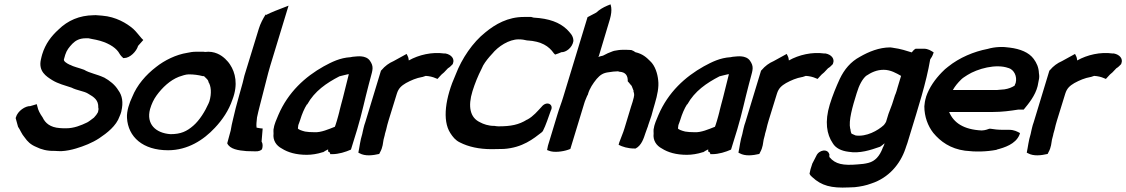

<svg xmlns="http://www.w3.org/2000/svg" viewBox="-20 -698 5179 883"><path d="M52 -155C56 -143 59 -127 63 -115C73 -101 79 -82 94 -65C106 -48 120 -33 147 -22C169 -11 196 -3 233 -4C241 -3 254 -3 263 -3H264C285 -4 309 -9 329 -15C366 -26 404 -41 436 -62C472 -86 515 -119 530 -163C533 -169 536 -178 538 -185V-186C548 -227 542 -259 524 -283C509 -308 485 -327 458 -342H457C428 -356 391 -362 367 -377C343 -386 318 -391 302 -400H301C284 -408 272 -417 274 -425L280 -446C287 -468 298 -481 313 -497C328 -512 346 -522 375 -522H387C399 -520 408 -517 422 -515C473 -504 508 -482 524 -460C529 -452 535 -441 544 -434L546 -431H551C578 -431 608 -462 615 -487L639 -514L631 -522C620 -534 609 -550 593 -565C563 -591 513 -621 450 -626C440 -627 433 -627 425 -628H423C420 -628 423 -629 410 -628C345 -627 292 -604 249 -562C216 -532 189 -497 174 -448C172 -440 170 -434 168 -424C156 -370 192 -347 221 -329C247 -313 279 -305 309 -295C334 -282 366 -279 384 -268C414 -251 433 -237 432 -204V-202C434 -199 433 -192 431 -184L430 -181C427 -175 420 -165 412 -157C401 -149 389 -139 381 -135C352 -121 320 -108 284 -108C274 -108 265 -108 255 -109C211 -112 188 -132 176 -158C164 -175 155 -192 152 -208L149 -219L136 -215C130 -213 126 -212 119 -210C97 -211 61 -188 53 -158Z M588 -252C575 -225 562 -187 564 -156C569 -68 637 -7 753 -7C843 -7 916 -54 968 -110C1003 -147 1032 -190 1049 -240C1076 -310 1062 -365 1038 -401C1031 -412 1024 -419 1016 -427V-428H1015C998 -444 967 -465 922 -459C922 -459 921 -460 916 -460H880C867 -460 855 -458 841 -455C790 -447 737 -421 698 -390C651 -354 610 -307 588 -252ZM670 -196C677 -220 687 -241 700 -259C727 -296 762 -329 803 -345C817 -350 835 -356 848 -356C871 -356 893 -353 912 -348H918C926 -339 936 -333 939 -323L938 -322C951 -303 954 -269 943 -232C942 -230 941 -228 939 -222C923 -186 898 -145 869 -120C839 -94 812 -81 764 -81C695 -86 652 -128 670 -196Z M1104 -350C1101 -339 1098 -327 1096 -317C1086 -280 1074 -240 1064 -201C1057 -168 1046 -132 1041 -98L1025 -39C1037 -12 1076 -6 1114 -3L1154 -2C1170 -1 1182 -7 1185 -12C1189 -24 1189 -38 1183 -47L1188 -107L1177 -108C1171 -109 1166 -110 1160 -111C1158 -124 1160 -139 1162 -158C1169 -192 1180 -230 1189 -267C1201 -311 1210 -353 1223 -396L1307 -672L1284 -663C1263 -655 1231 -643 1203 -629L1202 -632C1190 -613 1177 -589 1170 -565Z M1238 -106C1237 -97 1238 -92 1238 -84C1234 -52 1251 -28 1276 -15C1304 3 1342 14 1391 14C1413 14 1440 10 1464 2H1466C1473 -3 1481 -7 1489 -11V-1L1494 1C1495 3 1497 4 1497 4L1499 11H1507C1538 11 1569 1 1594 -10L1623 -104C1644 -174 1658 -242 1676 -310L1684 -340C1694 -377 1700 -392 1681 -419C1662 -446 1619 -438 1614 -438C1606 -438 1597 -436 1592 -435C1543 -432 1506 -413 1469 -393C1383 -345 1305 -274 1260 -169C1252 -149 1241 -127 1239 -107ZM1352 -123C1353 -127 1358 -137 1361 -148C1368 -172 1380 -200 1391 -217L1392 -218H1393C1427 -279 1481 -316 1541 -347C1541 -347 1584 -358 1584 -357V-356C1574 -318 1567 -286 1557 -248C1552 -232 1545 -201 1541 -187V-186C1537 -171 1534 -158 1529 -142L1523 -123L1520 -115C1492 -104 1456 -88 1426 -90H1425C1410 -90 1394 -91 1383 -93C1367 -97 1350 -103 1350 -108C1351 -113 1351 -118 1352 -123Z M1660 -136C1657 -127 1654 -119 1652 -109C1649 -100 1648 -88 1646 -82C1636 -50 1634 -24 1628 4L1634 7C1659 21 1694 17 1724 10L1728 2C1741 -21 1741 -41 1744 -56L1750 -79V-81L1756 -102C1759 -116 1763 -131 1767 -144L1805 -267C1813 -293 1827 -304 1847 -316C1871 -329 1894 -339 1922 -344H1923L1938 -349C1955 -348 1971 -344 1982 -339L1992 -335L2002 -346C2007 -352 2014 -359 2022 -365L2040 -384C2049 -389 2056 -397 2062 -403L2063 -406C2072 -428 2055 -447 2029 -452H2023C1967 -460 1906 -446 1860 -420C1859 -424 1859 -433 1855 -440L1850 -450L1790 -417C1769 -408 1750 -394 1735 -376L1732 -373Z M2076 -356C2028 -249 2013 -145 2051 -86C2062 -69 2074 -53 2095 -43C2134 -23 2183 -12 2241 -12C2261 -12 2279 -13 2296 -13H2297C2384 -19 2433 -60 2472 -90V-91L2476 -94C2491 -123 2502 -159 2513 -189C2529 -218 2494 -237 2470 -206C2453 -188 2433 -163 2405 -148H2404C2366 -124 2329 -117 2273 -117C2267 -117 2259 -118 2254 -119H2252C2227 -119 2203 -127 2187 -136C2142 -157 2131 -208 2153 -279C2164 -314 2178 -349 2195 -382L2202 -397C2213 -416 2228 -434 2242 -449L2243 -450C2271 -485 2321 -517 2365 -517C2380 -517 2392 -515 2404 -512H2406C2470 -508 2504 -486 2527 -453L2533 -447C2542 -450 2556 -455 2562 -458C2582 -457 2612 -478 2617 -509V-511V-512C2616 -535 2601 -548 2587 -563C2553 -595 2506 -613 2434 -617C2431 -618 2426 -619 2423 -620H2389C2316 -620 2258 -587 2212 -549C2154 -503 2104 -429 2076 -356Z M2507 -51C2501 -33 2498 -22 2496 -8L2504 -5C2527 5 2569 -1 2592 -9L2603 -13L2667 -223C2670 -234 2676 -246 2681 -259L2683 -261L2684 -265C2692 -292 2707 -314 2724 -335C2740 -353 2753 -363 2781 -366C2795 -368 2806 -370 2821 -370C2824 -370 2826 -369 2828 -368H2830C2857 -366 2868 -350 2867 -324C2871 -320 2875 -315 2878 -311L2885 -303C2887 -299 2893 -283 2894 -280L2893 -279C2896 -269 2898 -263 2895 -252V-251C2892 -237 2887 -222 2882 -207L2852 -108C2846 -87 2836 -66 2828 -43L2825 -32C2843 -23 2867 -15 2898 -15H2903C2931 -29 2941 -64 2948 -85L2957 -110C2959 -114 2960 -118 2961 -122C2966 -136 2971 -151 2976 -166C2982 -186 2986 -205 2992 -223C3003 -260 3011 -298 3007 -329C3004 -359 2993 -396 2970 -417C2953 -434 2936 -450 2902 -458C2898 -461 2892 -465 2885 -467L2884 -468H2882C2868 -469 2857 -469 2846 -469C2830 -469 2819 -467 2803 -464L2802 -463H2800C2783 -457 2767 -450 2753 -442C2745 -440 2739 -439 2731 -436L2734 -440L2785 -610C2791 -631 2793 -649 2791 -664L2788 -678L2773 -672C2754 -664 2737 -654 2722 -640L2682 -619L2570 -251C2563 -227 2551 -197 2544 -173Z M2986 -106C2985 -97 2986 -92 2986 -84C2982 -52 2999 -28 3024 -15C3052 3 3090 14 3139 14C3161 14 3188 10 3212 2H3214C3221 -3 3229 -7 3237 -11V-1L3242 1C3243 3 3245 4 3245 4L3247 11H3255C3286 11 3317 1 3342 -10L3371 -104C3392 -174 3406 -242 3424 -310L3432 -340C3442 -377 3448 -392 3429 -419C3410 -446 3367 -438 3362 -438C3354 -438 3345 -436 3340 -435C3291 -432 3254 -413 3217 -393C3131 -345 3053 -274 3008 -169C3000 -149 2989 -127 2987 -107ZM3100 -123C3101 -127 3106 -137 3109 -148C3116 -172 3128 -200 3139 -217L3140 -218H3141C3175 -279 3229 -316 3289 -347C3289 -347 3332 -358 3332 -357V-356C3322 -318 3315 -286 3305 -248C3300 -232 3293 -201 3289 -187V-186C3285 -171 3282 -158 3277 -142L3271 -123L3268 -115C3240 -104 3204 -88 3174 -90H3173C3158 -90 3142 -91 3131 -93C3115 -97 3098 -103 3098 -108C3099 -113 3099 -118 3100 -123Z M3408 -136C3405 -127 3402 -119 3400 -109C3397 -100 3396 -88 3394 -82C3384 -50 3382 -24 3376 4L3382 7C3407 21 3442 17 3472 10L3476 2C3489 -21 3489 -41 3492 -56L3498 -79V-81L3504 -102C3507 -116 3511 -131 3515 -144L3553 -267C3561 -293 3575 -304 3595 -316C3619 -329 3642 -339 3670 -344H3671L3686 -349C3703 -348 3719 -344 3730 -339L3740 -335L3750 -346C3755 -352 3762 -359 3770 -365L3788 -384C3797 -389 3804 -397 3810 -403L3811 -406C3820 -428 3803 -447 3777 -452H3771C3715 -460 3654 -446 3608 -420C3607 -424 3607 -433 3603 -440L3598 -450L3538 -417C3517 -408 3498 -394 3483 -376L3480 -373Z M3796 -217C3772 -138 3782 -80 3810 -39C3823 -17 3849 -4 3882 0C3934 9 3984 -8 4027 -23L4029 -24C4036 -29 4040 -32 4048 -39L4047 -35C4045 -28 4042 -23 4039 -17V-16C4025 20 4005 43 3974 51C3959 55 3943 57 3925 58C3857 64 3822 57 3795 25C3794 24 3794 22 3794 15L3795 13L3794 12C3787 -16 3746 -9 3734 19L3715 56V57C3709 74 3705 88 3703 101C3706 108 3711 113 3716 117C3758 156 3803 168 3883 164C3892 164 3902 163 3908 163H3910C3938 160 3963 155 3987 146C4067 120 4120 57 4144 -14C4146 -22 4150 -30 4153 -40L4167 -86C4202 -201 4240 -318 4258 -425C4263 -432 4268 -440 4271 -449L4274 -457C4261 -465 4249 -474 4228 -474H4191C4184 -470 4179 -465 4173 -457C4151 -464 4120 -474 4088 -478C4086 -478 4080 -480 4074 -480C4023 -480 3975 -460 3935 -437C3892 -414 3863 -379 3842 -335C3825 -298 3809 -259 3796 -217ZM3920 -270C3931 -307 3946 -334 3963 -349C3987 -365 4012 -377 4044 -377C4076 -377 4103 -361 4124 -349L4108 -296C4105 -285 4102 -274 4098 -264L4097 -263C4088 -232 4078 -204 4066 -174L4055 -138C4053 -134 4050 -129 4045 -123C4017 -97 3964 -68 3915 -75C3911 -77 3905 -79 3899 -82H3898C3895 -83 3892 -93 3891 -104V-105L3890 -106C3882 -143 3900 -206 3920 -270Z M4239 -252C4234 -236 4232 -223 4231 -209C4231 -162 4247 -119 4272 -87C4305 -47 4351 -14 4418 -5C4466 1 4516 0 4563 -9H4564V-10C4599 -19 4650 -35 4668 -77L4671 -86C4658 -93 4644 -101 4621 -101H4592C4572 -101 4551 -103 4535 -106H4530C4521 -103 4513 -99 4495 -98C4412 -102 4366 -133 4345 -183H4546C4588 -183 4625 -188 4663 -194H4688C4711 -222 4741 -258 4752 -302L4757 -328C4760 -340 4760 -350 4758 -361C4757 -389 4747 -409 4734 -427C4712 -457 4672 -473 4624 -479C4593 -484 4556 -483 4522 -473C4459 -461 4392 -433 4340 -391C4331 -384 4321 -376 4311 -365C4281 -334 4254 -297 4239 -253ZM4362 -284C4373 -303 4384 -316 4400 -332C4407 -339 4415 -344 4429 -353C4475 -382 4561 -406 4618 -385H4619C4643 -377 4659 -348 4651 -316C4650 -314 4648 -311 4646 -304C4633 -296 4619 -290 4599 -287L4575 -285C4569 -284 4563 -284 4556 -284Z M4734 -136C4731 -127 4728 -119 4726 -109C4723 -100 4722 -88 4720 -82C4710 -50 4708 -24 4702 4L4708 7C4733 21 4768 17 4798 10L4802 2C4815 -21 4815 -41 4818 -56L4824 -79V-81L4830 -102C4833 -116 4837 -131 4841 -144L4879 -267C4887 -293 4901 -304 4921 -316C4945 -329 4968 -339 4996 -344H4997L5012 -349C5029 -348 5045 -344 5056 -339L5066 -335L5076 -346C5081 -352 5088 -359 5096 -365L5114 -384C5123 -389 5130 -397 5136 -403L5137 -406C5146 -428 5129 -447 5103 -452H5097C5041 -460 4980 -446 4934 -420C4933 -424 4933 -433 4929 -440L4924 -450L4864 -417C4843 -408 4824 -394 4809 -376L4806 -373Z"/></svg>

Font: SolarCharger
Style: 952
Weight: 900
Designer: Mew Too
Foundry: Cannot Into Space Fonts/KineticPlasma Fonts
Version: Version 1.100